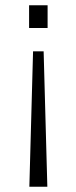

<svg xmlns="http://www.w3.org/2000/svg" viewBox="-20 -546 289 726"><path d="M91 160 105 -352H145L159 160ZM90 -440V-526H160V-440Z"/></svg>

Font: Archivo SemiCondensed ExtraLight
Style: Regular
Weight: 250
Width: 4
Designer: Hector Gatti
Foundry: Omnibus-Type
Version: Version 2.001